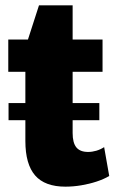

<svg xmlns="http://www.w3.org/2000/svg" viewBox="-20 -688 429 719"><path d="M225 11Q148 11 111.5 -31Q75 -73 75 -160V-510L126 -668H252V-190Q252 -153 266 -136Q280 -119 310 -119Q325 -119 340.5 -123.5Q356 -128 370 -137L389 -29Q369 -17 341.5 -8Q314 1 284 6Q254 11 225 11ZM11 -540H364V-419H11ZM352 -302V-238H12V-302Z"/></svg>

Font: Pathway Extreme Condensed ExtraBold
Style: Regular
Weight: 800
Width: 3
Version: Version 1.001;gftools[0.9.26]